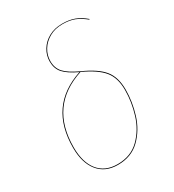

<svg xmlns="http://www.w3.org/2000/svg" viewBox="-179 -836 860 948"><g transform="rotate(-30 251.0 -362.0)"><path d="M452 -685 449 -683Q420 -707 391.5 -718.5Q363 -730 322 -730Q280 -730 248 -712Q216 -694 198 -664.5Q180 -635 180 -601Q180 -562 203 -536.5Q226 -511 284 -484Q365 -448 398.5 -406.5Q432 -365 432 -295Q432 -226 410.5 -156.5Q389 -87 340 -39Q291 9 214 9Q142 9 102.5 -40Q63 -89 63 -175Q63 -412 277 -483Q222 -509 199 -535Q176 -561 176 -601Q176 -636 194.5 -666.5Q213 -697 246 -715Q279 -733 322 -733Q363 -733 393 -721.5Q423 -710 452 -685ZM67 -175Q67 -90 105 -42.5Q143 5 214 5Q290 5 338 -42.5Q386 -90 407 -158.5Q428 -227 428 -295Q428 -364 394.5 -404.5Q361 -445 282 -481Q67 -411 67 -175Z"/></g></svg>

Font: Fira Sans Condensed Four
Style: Italic
Weight: 100
Width: 3
Italic angle: -8°
Designer: bBox Type GmbH & Carrois Corporate GbR & Edenspiekermann AG
Foundry: bBox Type GmbH & Carrois Corporate GbR & Edenspiekermann AG
Version: Version 4.301